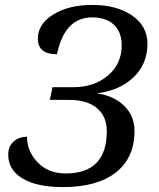

<svg xmlns="http://www.w3.org/2000/svg" viewBox="-20 -744 643 775"><path d="M88.9 -191.9Q88.9 -133.8 131.6 -88.9Q174.3 -43.9 245.1 -43.9Q411.1 -43.9 411.1 -214.8Q411.1 -273.9 371.6 -307.4Q332 -340.8 258.8 -340.8H181.2L191.9 -392.1H276.9Q360.4 -392.1 415.8 -439.2Q471.2 -486.3 471.2 -561Q471.2 -614.3 439.9 -644Q408.7 -673.8 352.1 -673.8Q240.7 -673.8 210 -524.9Q132.8 -524.9 132.8 -587.9Q132.8 -647 195.1 -685.5Q257.3 -724.1 353 -724.1Q451.2 -724.1 513.2 -681.4Q575.2 -638.7 575.2 -566.9Q575.2 -485.8 519 -432.1Q462.9 -378.4 370.1 -367.2Q439 -357.9 481 -317.1Q522.9 -276.4 522.9 -215.8Q522.9 -106.9 447.8 -47.9Q372.6 11.2 233.9 11.2Q128.4 11.2 70.8 -23.7Q13.2 -58.6 13.2 -119.1Q13.2 -153.3 34.7 -172.6Q56.2 -191.9 88.9 -191.9Z"/></svg>

Font: Droid Serif
Style: Italic
Weight: 400
Italic angle: -12°
Designer: Monotype Design team
Foundry: Monotype Imaging Inc.
Version: Version 1.03